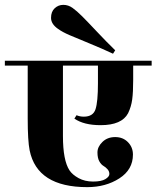

<svg xmlns="http://www.w3.org/2000/svg" viewBox="-39 -810 644 790"><path d="M585 -560V-540H509V-481Q509 -431 505 -401Q501 -371 488 -344Q462 -295 375 -295Q306 -295 267 -322L276 -336Q289 -330 306 -330Q344 -330 354 -360.5Q364 -391 364 -467V-540H220V-250Q220 -150 247 -109Q259 -91 284.5 -77Q310 -63 344 -63Q378 -63 394.5 -73Q411 -83 411 -94Q411 -105 403.5 -113.5Q396 -122 386.5 -127.5Q377 -133 369.5 -146.5Q362 -160 362 -183Q362 -206 382.5 -226Q403 -246 435 -246Q467 -246 487.5 -225Q508 -204 508 -174Q508 -112 452 -76Q396 -40 320 -40Q114 -40 83 -191Q75 -231 75 -322V-540H-19V-560ZM200 -691Q171 -711 171 -736.5Q171 -762 186 -776Q201 -790 221.5 -790Q242 -790 259.5 -777.5Q277 -765 299 -743Q321 -721 359.5 -680Q398 -639 435 -603L426 -589Q379 -611 327.5 -632Q276 -653 247 -665.5Q218 -678 200 -691Z"/></svg>

Font: Rozha One
Style: Regular
Weight: 400
Designer: Tim Donaldson, Indian Type Foundry
Foundry: Indian Type Foundry
Version: Version 1.300;PS 1.0;hotconv 1.0.78;makeotf.lib2.5.61930; tt